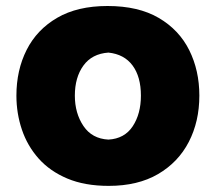

<svg xmlns="http://www.w3.org/2000/svg" viewBox="-20 -604 718 640"><path d="M342.3 15.6Q262.7 15.6 204.6 -8.8Q146.5 -33.2 108.9 -75.4Q71.3 -117.7 53 -171.9Q34.7 -226.1 34.7 -285.2Q34.7 -370.1 68.8 -437.7Q103 -505.4 170.7 -544.7Q238.3 -584 338.4 -584Q441.4 -584 509.3 -544.2Q577.1 -504.4 610.8 -436.8Q644.5 -369.1 644.5 -285.2Q644.5 -199.2 609.4 -131.1Q574.2 -63 506.8 -23.7Q439.5 15.6 342.3 15.6ZM341.3 -138.7Q395 -141.6 422.4 -183.1Q449.7 -224.6 449.7 -285.2Q449.7 -348.1 421.9 -385.7Q394 -423.3 341.3 -428.7Q286.6 -424.8 258.1 -385.5Q229.5 -346.2 229.5 -285.2Q229.5 -226.6 258.1 -184.1Q286.6 -141.6 341.3 -138.7Z"/></svg>

Font: Pinar-FD ExtraBold
Style: Regular
Weight: 800
Designer: Amin Abedi
Version: Version 3.000